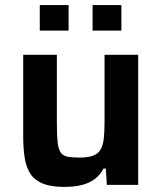

<svg xmlns="http://www.w3.org/2000/svg" viewBox="-20 -725 633 753"><path d="M232 8Q180 8 148 -5Q116 -18 99.5 -43Q83 -68 77 -105Q71 -142 71 -191V-510H203V-240Q203 -194 206 -167Q209 -140 218 -127Q227 -114 245 -110.5Q263 -107 293 -107Q325 -107 345 -114.5Q365 -122 374.5 -138.5Q384 -155 387 -181.5Q390 -208 390 -246V-510H522V0H399L395 -64H386Q374 -40 352.5 -23.5Q331 -7 301 0.5Q271 8 232 8ZM136 -605V-705H249V-605ZM343 -605V-705H456V-605Z"/></svg>

Font: Saira Thin SemiBold
Style: Regular
Weight: 600
Version: Version 1.101